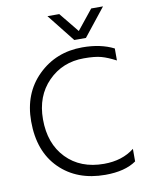

<svg xmlns="http://www.w3.org/2000/svg" viewBox="-96 -947 790 1024"><g transform="rotate(-10 299.5 -435.5)"><path d="M559 -35Q498 8 391 8Q238 8 144 -85Q50 -178 50 -341Q50 -493 147 -588Q244 -683 387 -683Q486 -683 557 -647V-582Q513 -605 479 -614.5Q445 -624 385 -624Q269 -624 191.5 -545.5Q114 -467 114 -341Q114 -209 190.5 -130Q267 -51 394 -51Q493 -51 559 -103ZM415 -729H352L233 -879H297L384 -772L470 -879H534Z"/></g></svg>

Font: Hind Madurai Light
Style: Regular
Weight: 300
Designer: Jyotish Sonowal
Foundry: Indian Type Foundry
Version: Version 1.001;PS 1.0;hotconv 1.0.86;makeotf.lib2.5.63406; tt